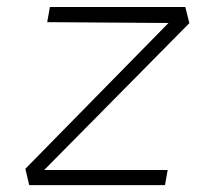

<svg xmlns="http://www.w3.org/2000/svg" viewBox="-20 -538 626 558"><path d="M530.3 -470.7 108.4 -43.9H467.3L459.5 0H64.9L53.7 -47.4L469.7 -471.2L117.2 -473.6L125 -517.6H518.6Z"/></svg>

Font: Cascadia Mono PL ExtraLight
Style: Italic
Weight: 200
Italic angle: -10°
Monospace: yes
Designer: Aaron Bell
Foundry: Saja Typeworks
Version: Version 2404.023; ttfautohint (v1.8.4)